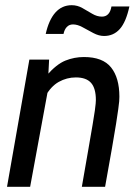

<svg xmlns="http://www.w3.org/2000/svg" viewBox="-20 -719 528 739"><path d="M7 0 93 -489.5H169L162.5 -361L96 0ZM295 0Q310.5 -88.5 320.5 -146.5Q330.5 -204.5 336.5 -239.5Q342.5 -274.5 345 -293Q347.5 -311.5 348.2 -320Q349 -328.5 349 -334Q349 -379 330.5 -400Q312 -421 272 -421Q237 -421 206.2 -403.8Q175.5 -386.5 154.5 -348L159.5 -428.5Q197.5 -472 231.8 -485.8Q266 -499.5 303 -499.5Q375.5 -499.5 407.5 -459.5Q439.5 -419.5 439.5 -347Q439.5 -339.5 438.8 -329.2Q438 -319 435.2 -299Q432.5 -279 426.8 -242.8Q421 -206.5 410.8 -147.8Q400.5 -89 384.5 0ZM380.5 -580.5Q360.5 -580.5 339.2 -591.8Q318 -603 298.2 -614Q278.5 -625 261 -625Q246.5 -625 237.2 -615.2Q228 -605.5 224.5 -588.5H156Q168 -642.5 193.2 -670.8Q218.5 -699 256 -699Q278 -699 297.2 -688Q316.5 -677 335 -666Q353.5 -655 372.5 -655Q387 -655 396.2 -664.5Q405.5 -674 409 -694H478Q465 -634 441 -607.2Q417 -580.5 380.5 -580.5Z"/></svg>

Font: Cabin
Style: Italic
Weight: 400
Width: 4
Italic angle: -10°
Designer: Pablo Impallari
Foundry: Pablo Impallari. http://www.impallari.com Igino Marini. http://www.ikern.com
Version: Version 3.001